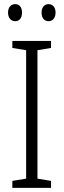

<svg xmlns="http://www.w3.org/2000/svg" viewBox="-20 -913 309 933"><path d="M19 -852C19 -826 33 -810 54 -810C74 -810 87 -825 87 -852C87 -878 74 -893 54 -893C33 -893 19 -877 19 -852ZM182 -852C182 -826 195 -810 216 -810C236 -810 250 -826 250 -852C250 -878 236 -893 216 -893C196 -893 182 -878 182 -852ZM228 0V-34L162 -45V-669L228 -680V-714H40V-680L107 -669V-45L40 -34V0Z"/></svg>

Font: Noto Sans Malayalam Condensed Light
Style: Regular
Weight: 300
Width: 3
Designer: Jelle Bosma - Monotype Design Team
Foundry: Monotype Imaging Inc.
Version: Version 2.104